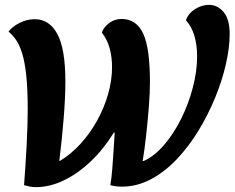

<svg xmlns="http://www.w3.org/2000/svg" viewBox="-20 -759 965 790"><path d="M128 11Q114 11 102 8.5Q90 6 79 3Q85 -76 89.5 -159Q94 -242 94 -309Q94 -393 88 -449Q82 -505 71 -540Q60 -575 45.5 -595.5Q31 -616 15 -629Q30 -649 60 -664.5Q90 -680 123 -680Q183 -680 216 -619Q249 -558 249 -423Q249 -359 242 -272Q235 -185 224 -97H227Q273 -125 312 -168Q351 -211 380 -263.5Q409 -316 425 -372.5Q441 -429 441 -483Q441 -525 431 -561Q421 -597 399 -625Q407 -648 429.5 -664.5Q452 -681 480 -681Q541 -681 569 -621Q597 -561 597 -421Q597 -378 592.5 -320.5Q588 -263 581.5 -203.5Q575 -144 567 -96H570Q615 -116 655 -162.5Q695 -209 725.5 -270.5Q756 -332 773.5 -399Q791 -466 791 -527Q791 -573 780 -611Q769 -649 745 -676Q755 -704 782.5 -721.5Q810 -739 840 -739Q875 -739 900 -709.5Q925 -680 925 -619Q925 -563 909.5 -495Q894 -427 865 -356.5Q836 -286 796 -220.5Q756 -155 706.5 -103Q657 -51 600 -21Q543 9 481 9Q469 9 457 7.5Q445 6 434 3Q439 -26 442 -64.5Q445 -103 447.5 -142.5Q450 -182 452 -213H448Q407 -146 354 -95.5Q301 -45 243 -17Q185 11 128 11Z"/></svg>

Font: Sansita Swashed SemiBold
Style: Regular
Weight: 600
Designer: Pablo Cosgaya
Foundry: Omnibus-Type
Version: Version 1.003; ttfautohint (v1.8.3)